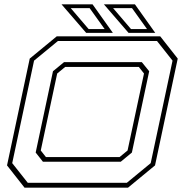

<svg xmlns="http://www.w3.org/2000/svg" viewBox="-20 -868 854 888"><path d="M93.5 0 12.5 -103 117.5 -597 242.5 -700H721L802 -597L697 -103L572 0ZM108.5 -22.5H566.5L677 -113.5L778 -587.5L706 -678.5H248L137.5 -587.5L36.5 -113.5ZM178.5 -120 145 -162.5 225 -538.5 276 -580.5H636L670 -538.5L590 -162.5L538.5 -120ZM192.5 -141.5H533L570 -172L646 -528L622 -558.5H281.5L244.5 -528L168.5 -172ZM698 -716H574.5L460.5 -848H604ZM660 -733.5 590.5 -830.5H503L586 -733.5ZM502 -716H378.5L264.5 -848H408ZM464 -733.5 394.5 -830.5H307L390 -733.5Z"/></svg>

Font: Tourney Expanded ExtraLight
Style: Italic
Weight: 200
Width: 7
Italic angle: -12°
Designer: Tyler Finck
Foundry: Etcetera Type Co
Version: Version 1.010; ttfautohint (v1.8.3)